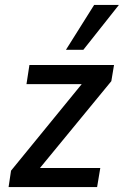

<svg xmlns="http://www.w3.org/2000/svg" viewBox="-20 -763 505 783"><path d="M15 0 25 -67 337 -449 327 -420H88L100 -498H445L434 -432L120 -50L131 -78H389L376 0ZM249 -560 364 -743H465L320 -560Z"/></svg>

Font: Nunito Sans 7pt Condensed SemiBold
Style: Italic
Weight: 600
Width: 3
Italic angle: -9°
Designer: Vernon Adams
Foundry: Vernon Adams
Version: Version 3.101;gftools[0.9.27]